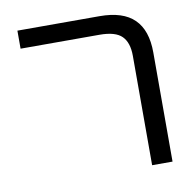

<svg xmlns="http://www.w3.org/2000/svg" viewBox="-71 -680 743 750"><g transform="rotate(-10 300.0 -304.5)"><path d="M359 -537.5H46V-609H371.5Q464.5 -609 509.2 -565Q554 -521 554 -433V0H473V-434Q473 -486.5 447.5 -512Q422 -537.5 359 -537.5Z"/></g></svg>

Font: JuliaMono Light
Style: Regular
Weight: 300
Monospace: yes
Designer: cormullion
Foundry: corm
Version: Version 0.054; ttfautohint (v1.8.4)